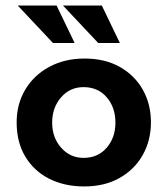

<svg xmlns="http://www.w3.org/2000/svg" viewBox="-20 -661 604 692"><path d="M40 -220Q40 -286 71 -338Q102 -390 157.5 -420Q213 -450 285 -450Q358 -450 411.5 -420Q465 -390 494.5 -338Q524 -286 524 -220Q524 -155 494.5 -102.5Q465 -50 411 -19.5Q357 11 283 11Q213 11 158 -16.5Q103 -44 71.5 -96Q40 -148 40 -220ZM168 -219Q168 -165 200.5 -128.5Q233 -92 281 -92Q333 -92 364.5 -128.5Q396 -165 396 -219Q396 -274 364.5 -310.5Q333 -347 281 -347Q232 -347 200 -310Q168 -273 168 -219ZM44 -641H184L249 -506H171ZM207 -641H347L412 -506H334Z"/></svg>

Font: Reem Kufi SemiBold
Style: Regular
Weight: 600
Designer: Khaled Hosny
Version: Version 1.001